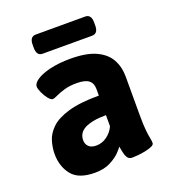

<svg xmlns="http://www.w3.org/2000/svg" viewBox="-129 -790 803 895"><g transform="rotate(-20 272.5 -342.0)"><path d="M190 8Q109 8 75.5 -34.5Q42 -77 42 -138Q42 -169 51.5 -201.5Q61 -234 90 -262Q119 -290 176.5 -307Q234 -324 329 -324V-357Q329 -386 310.5 -400Q292 -414 251 -414Q215 -414 188.5 -406Q162 -398 145.5 -390Q129 -382 123 -382Q113 -382 100.5 -397.5Q88 -413 79.5 -432.5Q71 -452 71 -462Q71 -479 95.5 -495Q120 -511 163.5 -521Q207 -531 262 -531Q341 -531 388 -509.5Q435 -488 456 -450.5Q477 -413 477 -364V-176Q477 -124 480 -96.5Q483 -69 486 -55.5Q489 -42 489 -31Q489 -22 475.5 -16Q462 -10 442.5 -6Q423 -2 404.5 -0.5Q386 1 377 1Q361 1 353.5 -10.5Q346 -22 343 -38.5Q340 -55 337 -68Q334 -62 316.5 -43.5Q299 -25 267.5 -8.5Q236 8 190 8ZM239 -109Q268 -109 292.5 -127Q317 -145 329 -172V-227Q293 -227 267 -222Q241 -217 223.5 -208Q206 -199 197.5 -185Q189 -171 189 -153Q189 -134 201.5 -121.5Q214 -109 239 -109ZM150 -597Q120 -597 120 -637V-652Q120 -692 150 -692H395Q425 -692 425 -652V-637Q425 -597 395 -597Z"/></g></svg>

Font: Asap
Style: Regular
Weight: 400
Designer: Pablo Cosgaya
Foundry: Omnibus-Type
Version: Version 3.001